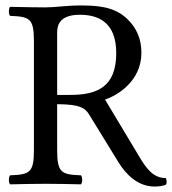

<svg xmlns="http://www.w3.org/2000/svg" viewBox="-20 -672 629 702"><path d="M272 -618C333 -618 405 -596 405 -478C405 -353 334 -325 237 -325H189V-554C189 -583 201 -618 272 -618ZM189 -122V-291C273 -291 291.7 -276.3 306 -253L413 -79C441.7 -32.4 485 10 545 10C560 10 577 8 587 3C590.5 -3.9 590 -13 586 -21C541 -21 516 -54.6 490 -98L364 -308C407 -322 497 -374 497 -479C497 -529 480 -570 444 -604C396 -649 334 -652 271 -652C224 -652 182 -645 146 -645C111 -645 64 -646 17 -647C11 -641 11 -620 17 -614C87 -611 104 -606 104 -523V-122C104 -39 87 -34 17 -31C11 -25 11 -4 17 2C62 1 108.5 0 147 0C184.6 0 232 1 276 2C282 -4 282 -25 276 -31C206 -34 189 -39 189 -122Z"/></svg>

Font: Libertinus Serif
Style: Regular
Weight: 400
Designer: Philipp H. Poll
Foundry: Khaled Hosny
Version: Version 6.2